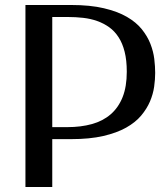

<svg xmlns="http://www.w3.org/2000/svg" viewBox="-20 -746 650 766"><path d="M188.5 -190.9V0H81.5V-726.1H263.2Q339.8 -726.1 394.5 -713.1Q449.2 -700.2 486.3 -678.7Q523.4 -657.2 545.9 -629.2Q568.4 -601.1 580.1 -571Q591.8 -541 595.5 -511Q599.1 -481 599.1 -455.1Q599.1 -429.7 595 -400.1Q590.8 -370.6 578.4 -341.3Q565.9 -312 543.2 -284.9Q520.5 -257.8 483.2 -236.8Q445.8 -215.8 391.8 -203.4Q337.9 -190.9 263.2 -190.9ZM188.5 -678.2V-238.8H248.5Q302.7 -238.8 346.7 -251Q390.6 -263.2 421.6 -290Q452.6 -316.9 469.2 -358.6Q485.8 -400.4 485.8 -460Q485.8 -505.4 477.3 -539.3Q468.8 -573.2 453.1 -597.4Q437.5 -621.6 415.8 -637.2Q394 -652.8 367.9 -662.1Q341.8 -671.4 312 -674.8Q282.2 -678.2 250.5 -678.2Z"/></svg>

Font: Federov2
Style: Regular
Weight: 400
Designer: Olexa M. Volochay | Cyreal.org
Foundry: Olexa M. Volochay | Cyreal.org
Version: Version 1.000